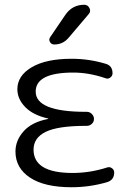

<svg xmlns="http://www.w3.org/2000/svg" viewBox="-20 -777 545 807"><path d="M281 10Q167 10 106 -30.5Q45 -71 45 -140Q45 -187 79.5 -225.5Q114 -264 182 -277Q183 -277 183 -278Q183 -279 182 -279Q119 -293 86 -327Q53 -361 53 -402Q53 -459 113.5 -494.5Q174 -530 281 -530Q354 -530 424 -509Q453 -501 453 -469Q453 -458 443.5 -451Q434 -444 424 -448Q354 -472 288 -472Q130 -472 130 -392Q130 -307 341 -307H345Q357 -307 366 -298Q375 -289 375 -277Q375 -265 366 -256.5Q357 -248 345 -248H341Q224 -248 172.5 -223Q121 -198 121 -148Q121 -50 285 -50Q358 -50 430 -73Q441 -77 450.5 -70Q460 -63 460 -52Q460 -20 429 -11Q356 10 281 10ZM255 -715Q284 -757 334 -757Q349 -757 356 -743Q363 -729 353 -718L269 -619Q245 -590 208 -590Q196 -590 190 -600.5Q184 -611 191 -621Z"/></svg>

Font: Rounded Mplus 1c
Style: Regular
Weight: 400
Version: Version 1.059.20150529